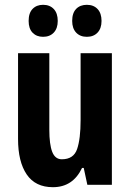

<svg xmlns="http://www.w3.org/2000/svg" viewBox="-20 -768 541 798"><path d="M445 -547V0H343L328 -70H321Q283 10 200 10Q127 10 91 -43Q55 -96 55 -190V-547H185V-229Q185 -168 197 -137Q209 -106 237 -106Q286 -106 300.5 -148.5Q315 -191 315 -269V-547ZM99 -681Q99 -714 115.5 -731Q132 -748 159 -748Q187 -748 203.5 -730.5Q220 -713 220 -681Q220 -650 203.5 -632.5Q187 -615 159 -615Q132 -615 115.5 -632Q99 -649 99 -681ZM280 -681Q280 -714 296.5 -731Q313 -748 341 -748Q369 -748 385.5 -730.5Q402 -713 402 -681Q402 -650 385.5 -632.5Q369 -615 341 -615Q313 -615 296.5 -632.5Q280 -650 280 -681Z"/></svg>

Font: Noto Sans Myanmar ExtraCondensed
Style: Bold
Weight: 700
Width: 2
Designer: Monotype Design Team
Foundry: Monotype Imaging Inc.
Version: Version 2.107; ttfautohint (v1.8.4.7-5d5b)